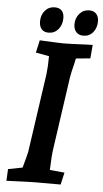

<svg xmlns="http://www.w3.org/2000/svg" viewBox="-60 -918 516 961"><g transform="rotate(5 198.5 -438.0)"><path d="M13 -54 85 -68Q102 -129 106 -148L163 -543Q168 -583 168 -635L101 -647L115 -710Q213 -705 233 -705Q265 -705 347 -709L381 -710L375 -642L303 -635L297 -607Q286 -564 282 -540L230 -178Q224 -140 222 -68L296 -61L282 0H151Q128 0 10 5ZM281 -805Q281 -837 300.5 -859Q320 -881 349 -881Q372 -881 384.5 -867Q397 -853 397 -830Q397 -797 378.5 -774.5Q360 -752 330 -752Q307 -752 294 -766.5Q281 -781 281 -805ZM108 -805Q108 -837 127 -859Q146 -881 176 -881Q199 -881 211 -868Q223 -855 223 -831Q223 -797 204 -774.5Q185 -752 155 -752Q132 -752 120 -766Q108 -780 108 -805Z"/></g></svg>

Font: Andada Pro
Style: Bold Italic
Weight: 700
Italic angle: -7°
Designer: Carolina Giovagnoli
Foundry: Huerta Tipografica
Version: Version 3.005; ttfautohint (v1.8.4)